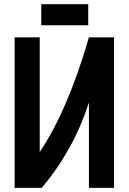

<svg xmlns="http://www.w3.org/2000/svg" viewBox="-20 -914 626 934"><path d="M180.7 -893.6H409.2V-791H180.7ZM51.3 0V-732.4H173.3V-174.8Q309.1 -376 412.6 -732.4H534.7V0H412.6V-415Q338.4 -184.6 183.1 0Z"/></svg>

Font: Consola Mono
Style: Bold
Weight: 700
Monospace: yes
Designer: Wojciech Kalinowski "wmk69" (wmk69@o2.pl)
Foundry: Wojciech Kalinowski "wmk69" (wmk69@o2.pl)
Version: Version 2.1.0